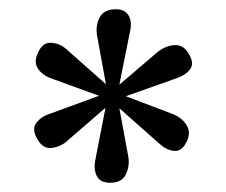

<svg xmlns="http://www.w3.org/2000/svg" viewBox="-20 -802 489 415"><path d="M218 -407Q196 -407 189 -422Q182 -437 186 -456L208 -569L127 -499Q114 -486 93.5 -482.5Q73 -479 61 -501Q48 -523 58.5 -536.5Q69 -550 85 -555L194 -595L95 -631Q71 -639 61.5 -654.5Q52 -670 64 -692Q74 -711 91.5 -709.5Q109 -708 122 -697L209 -620L190 -724Q186 -747 195.5 -764.5Q205 -782 230 -782Q250 -782 258 -768.5Q266 -755 261 -734L238 -619L320 -689Q337 -703 357 -704.5Q377 -706 389 -684Q400 -665 391 -652.5Q382 -640 362 -633L252 -594L352 -556Q372 -549 383 -532Q394 -515 382 -493Q372 -474 355.5 -476Q339 -478 325 -491L238 -568L257 -465Q261 -445 252.5 -426Q244 -407 218 -407Z"/></svg>

Font: Text Regular
Style: Regular
Weight: 400
Designer: Latin by Veronika Burian and Jose Scaglione. Greek by Irene Vlachou. Cyrillic by Vera Evstafieva.
Foundry: TypeTogether
Version: Version 3.002